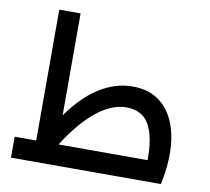

<svg xmlns="http://www.w3.org/2000/svg" viewBox="-81 -831 1010 922"><g transform="rotate(10 424.0 -370.0)"><path d="M30 0V-102H135V-740H239V-243Q308 -341 386 -389.5Q464 -438 546 -438Q620 -438 670 -404.5Q720 -371 747 -311Q774 -251 777.5 -171.5Q781 -92 761 0ZM534 -334Q464 -334 390 -275Q316 -216 244 -102H678Q680 -211 647 -272.5Q614 -334 534 -334Z"/></g></svg>

Font: Readex Pro
Style: Regular
Weight: 400
Designer: Bonnie Shaver-Troup, Thomas Jockin
Foundry: Lexend
Version: Version 1.204; ttfautohint (v1.8.4.7-5d5b)